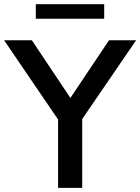

<svg xmlns="http://www.w3.org/2000/svg" viewBox="-44 -915 683 935"><path d="M356.4 0V-335.4L618.7 -718.8H486.8L298.8 -438L111.3 -718.8H-23.9L238.8 -333V0ZM463.4 -823.7V-894.5H130.4V-823.7Z"/></svg>

Font: Winston Medium
Style: Regular
Weight: 500
Designer: Vernon Adams, Kim Jin-seong, David Berlow, Cristiano Sobral
Foundry: The Winston Project Authors
Version: Version 3.004